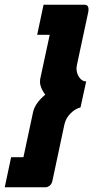

<svg xmlns="http://www.w3.org/2000/svg" viewBox="-42 -760 397 811"><path d="M115 -613 142 -740H315Q332 -740 332 -720Q332 -714 331 -710L283 -486Q281 -476 281 -472Q281 -450 293 -433Q305 -416 322 -416L298 -306Q276 -301 256 -281Q236 -261 230 -234L180 1Q177 17 168 24Q159 31 151 31H-22L5 -96H57L98 -288Q107 -325 149 -360Q127 -390 127 -414Q127 -426 129 -432L168 -613Z"/></svg>

Font: Raleway-v4020 ExtraBold
Style: Italic
Weight: 800
Italic angle: -12°
Designer: Matt McInerney, Pablo Impallari, Rodrigo Fuenzalida
Foundry: Matt McInerney, Pablo Impallari, Rodrigo Fuenzalida
Version: Version 4.020;PS 004.020;hotconv 1.0.88;makeotf.lib2.5.64775